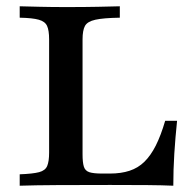

<svg xmlns="http://www.w3.org/2000/svg" viewBox="-20 -591 609 611"><path d="M42.7 0V-36.3Q84.7 -37.9 104.4 -43.1Q124.2 -48.4 130.2 -62.9Q136.3 -77.4 136.3 -105.6V-465.3Q136.3 -494.4 129.8 -508.5Q123.4 -522.6 103.6 -528.2Q83.9 -533.9 42.7 -534.7V-571Q70.2 -570.2 107.7 -569.4Q145.2 -568.5 191.1 -568.5Q249.2 -568.5 292.3 -569.4Q335.5 -570.2 361.3 -571V-534.7Q308.9 -533.9 283.5 -528.2Q258.1 -522.6 250.4 -508.5Q242.7 -494.4 242.7 -465.3V-100Q242.7 -74.2 246.8 -60.9Q250.8 -47.6 264.1 -43.1Q277.4 -38.7 304.8 -38.7H329.8Q365.3 -38.7 392.3 -47.6Q419.4 -56.5 439.5 -76.2Q459.7 -96 475.8 -127.8Q491.9 -159.7 505.6 -206.5H543.5Q537.9 -153.2 534.7 -102Q531.5 -50.8 531.5 0Q496.8 -1.6 448 -2Q399.2 -2.4 330.6 -2.4Q235.5 -2.4 162.5 -2Q89.5 -1.6 42.7 0Z"/></svg>

Font: Playfair 9pt SemiBold
Style: Regular
Weight: 600
Designer: Claus Eggers Sørensen
Foundry: Claus Eggers Sørensen
Version: Version 2.001;gftools[0.9.30]